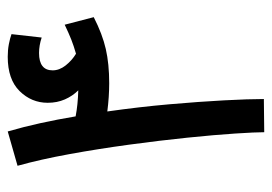

<svg xmlns="http://www.w3.org/2000/svg" viewBox="-126 -594 720 509"><g transform="rotate(-90 234.5 -339.0)"><path d="M227 0 139 1Q139 -22 135.5 -76Q132 -130 124.5 -203Q117 -276 106 -357Q95 -438 81 -515Q67 -592 50 -653L141 -679Q153 -638 163 -592.5Q173 -547 181 -499Q212 -493 250 -492Q235 -507 226 -527.5Q217 -548 217 -573Q217 -616 248 -647.5Q279 -679 339 -679Q357 -679 372.5 -676Q388 -673 399 -669L390 -589Q369 -596 349 -596Q303 -596 303 -560Q303 -542 316 -525.5Q329 -509 347 -498Q368 -504 384.5 -510.5Q401 -517 424 -528L444 -451Q399 -428 359.5 -419Q320 -410 269 -410Q233 -410 194 -415Q206 -331 213 -251Q220 -171 223.5 -105.5Q227 -40 227 0Z"/></g></svg>

Font: Noto Sans Arabic UI Cn Md
Style: Regular
Weight: 500
Width: 3
Designer: Monotype Design Team, Nadine Chahine and Nizar Qandah
Foundry: Monotype Imaging Inc.
Version: Version 2.010; ttfautohint (v1.8.4.7-5d5b)